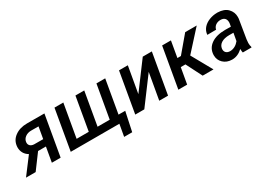

<svg xmlns="http://www.w3.org/2000/svg" viewBox="-32 -1283 3050 2185"><g transform="rotate(-30 1492.5 -190.5)"><path d="M282.7 -528.8C218.8 -528.8 165 -513.2 122.1 -481.4C79.1 -449.7 56.2 -407.7 52.7 -355.5C52.7 -352.1 52.2 -348.6 52.2 -345.2C52.2 -293.9 74.7 -245.1 127 -215.8L-36.1 0H90.8L234.4 -193.8H337.4L303.7 0H418.9L510.7 -528.3ZM168 -352.5C171.4 -375.5 183.1 -395 204.1 -410.6C224.6 -425.8 250 -434.1 279.8 -434.6L378.9 -434.1L352.5 -281.7L233.9 -282.2C189.5 -283.7 167 -309.6 167 -339.4C167 -343.8 167 -348.1 168 -352.5Z M643.1 -528.3 551.8 0H1190.9L1163.1 156.7H1269L1322.3 -94.7H1234.4L1309.6 -528.3H1194.3L1118.7 -94.7H959L1034.2 -528.3H918.5L843.3 -94.7H683.6L759.3 -528.3Z M1546.4 -183.6 1606.9 -528.3H1491.2L1399.4 0H1518.6L1775.4 -344.7L1714.8 0H1830.6L1922.4 -528.3H1803.2Z M2285.6 0H2427.7L2277.3 -269.5L2512.2 -528.3H2360.8L2182.6 -317.4H2136.7L2173.3 -528.3H2057.6L1965.8 0H2081.5L2118.2 -209H2179.7Z M2927.7 0 2928.2 -8.8C2923.3 -24.4 2920.9 -40.5 2920.9 -56.6C2920.9 -59.6 2920.9 -62 2920.9 -64.9L2924.8 -108.9L2965.3 -356.4C2966.3 -364.3 2966.3 -371.6 2966.3 -378.9C2966.3 -421.9 2951.7 -459 2921.9 -489.7C2892.1 -520.5 2848.1 -536.6 2790.5 -538.1C2788.6 -538.1 2787.1 -538.1 2785.2 -538.1C2749 -538.1 2713.9 -531.2 2680.2 -518.1C2612.3 -491.2 2567.9 -440.4 2563.5 -375.5L2679.2 -376.5C2683.6 -398.4 2694.8 -416 2712.9 -429.2C2731.4 -441.9 2752 -448.2 2775.4 -448.2C2776.4 -448.2 2777.8 -448.2 2778.8 -448.2C2818.8 -447.3 2842.3 -429.2 2848.6 -394C2849.6 -388.7 2850.1 -382.8 2850.1 -377C2850.1 -371.1 2849.6 -364.7 2848.6 -358.4L2841.8 -322.3L2766.6 -323.2C2689.9 -323.2 2628.4 -307.1 2583 -275.4C2537.6 -243.7 2513.2 -199.7 2510.7 -144C2510.7 -141.1 2510.7 -138.7 2510.7 -136.2C2510.7 -95.2 2525.4 -61 2554.2 -33.2C2583.5 -5.4 2621.1 9.3 2667 9.8C2668.5 9.8 2669.9 9.8 2671.9 9.8C2720.2 9.8 2765.6 -9.8 2808.1 -49.3C2808.1 -46.4 2808.1 -43.9 2808.1 -41C2808.1 -24.9 2809.6 -11.2 2813 0ZM2693.8 -85C2650.9 -86.4 2628.4 -111.8 2628.4 -145C2628.4 -148.9 2628.4 -152.3 2628.9 -156.2C2636.2 -213.4 2690.4 -248.5 2777.8 -248.5L2833 -248L2814.9 -147.9C2785.6 -110.4 2743.7 -85 2697.8 -85C2696.3 -85 2695.3 -85 2693.8 -85Z"/></g></svg>

Font: Roboto Medium
Style: Italic
Weight: 500
Italic angle: -12°
Designer: Google
Version: Version 2.137; 2017